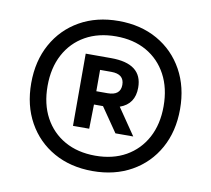

<svg xmlns="http://www.w3.org/2000/svg" viewBox="-71 -829 852 775"><g transform="rotate(10 355.0 -441.5)"><path d="M355.5 -134Q265 -134 196.2 -172.8Q127.5 -211.5 89 -280.8Q50.5 -350 50.5 -441Q50.5 -532 89 -601.5Q127.5 -671 196.2 -710Q265 -749 355.5 -749Q446 -749 514.8 -710Q583.5 -671 622 -601.5Q660.5 -532 660.5 -441Q660.5 -350 622 -280.8Q583.5 -211.5 514.8 -172.8Q446 -134 355.5 -134ZM355.5 -197Q427.5 -197 480.8 -227.2Q534 -257.5 563.5 -312.2Q593 -367 593 -441Q593 -515.5 563.5 -570.5Q534 -625.5 480.8 -655.8Q427.5 -686 355.5 -686Q283.5 -686 230 -655.8Q176.5 -625.5 147 -570.5Q117.5 -515.5 117.5 -441Q117.5 -367 147 -312.2Q176.5 -257.5 230 -227.2Q283.5 -197 355.5 -197ZM246.5 -300V-596H350.5Q479 -596 479 -497.5Q479 -430 419 -409L493.5 -300H420.5L352 -399.5H350.5H315L313 -300ZM315 -454H361Q414 -454 414 -497.5Q414 -541.5 361 -541.5H315Z"/></g></svg>

Font: Encode Sans Semi Condensed
Style: Bold
Weight: 700
Width: 4
Designer: Multiple Designers
Foundry: Impallari Type
Version: Version 3.000; ttfautohint (v1.8.3) -l 8 -r 50 -G 200 -x 14 